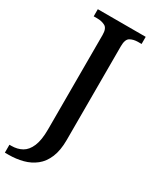

<svg xmlns="http://www.w3.org/2000/svg" viewBox="-254 -773 864 1073"><g transform="rotate(30 178.0 -237.0)"><path d="M-14 240V189H-2Q37 189 66.5 172.5Q96 156 113 116Q130 76 130 7V-603Q130 -645 108.5 -656.5Q87 -668 58 -668H35V-714H344V-668H322Q292 -668 271 -656Q250 -644 250 -599V6Q250 73 231 118.5Q212 164 178.5 190.5Q145 217 101.5 228.5Q58 240 9 240Z"/></g></svg>

Font: Noto Naskh Arabic Medium
Style: Regular
Weight: 500
Designer: Monotype Design Team, David Williams, Mohamad Dakak and Nizar Qandah
Foundry: Monotype Imaging Inc.
Version: Version 2.016